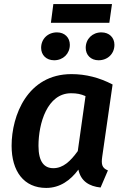

<svg xmlns="http://www.w3.org/2000/svg" viewBox="-20 -908 611 943"><path d="M517 -796 530 -888H242L230 -796ZM246 -612C290 -612 323 -644 323 -688C323 -723 298 -749 260 -749C215 -749 182 -717 182 -673C182 -638 207 -612 246 -612ZM464 -612C509 -612 542 -644 542 -688C542 -723 517 -749 478 -749C434 -749 401 -717 401 -673C401 -638 426 -612 464 -612ZM331 -544C115 -544 37 -341 37 -192C37 -67 97 15 207 15C274 15 326 -22 365 -75C377 -18 418 7 474 13L510 -71C480 -83 477 -102 482 -138L533 -493C468 -527 401 -544 331 -544ZM329 -450C358 -450 377 -446 400 -436L362 -166C326 -116 290 -82 242 -82C198 -82 169 -112 169 -192C169 -302 212 -450 329 -450Z"/></svg>

Font: Fira Sans Medium
Style: Italic
Weight: 500
Italic angle: -8°
Designer: bBox Type GmbH & Carrois Corporate GbR & Edenspiekermann AG
Foundry: bBox Type GmbH & Carrois Corporate GbR & Edenspiekermann AG
Version: Version 4.301;PS 004.301;hotconv 1.0.88;makeotf.lib2.5.64775